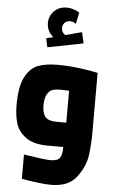

<svg xmlns="http://www.w3.org/2000/svg" viewBox="-70 -936 724 1229"><g transform="rotate(5 292.0 -321.5)"><path d="M42 0ZM307 248Q242 248 117 226V70Q254 91 290 91Q334 91 349 70Q364 49 363 0H267Q171 0 121.5 -37Q72 -74 57 -125.5Q42 -177 42 -241Q42 -362 74.5 -423Q107 -484 157.5 -502.5Q208 -521 281 -521Q351 -521 421 -512Q491 -503 541 -492V-105Q541 -31 531.5 39Q522 109 470.5 178.5Q419 248 307 248ZM309 -157H369V-362Q337 -364 310 -364Q284 -364 264 -358Q244 -352 229 -327.5Q214 -303 214 -252Q214 -205 233.5 -181Q253 -157 309 -157ZM435 -672 206 -627 194 -684 238 -695Q196 -731 196 -783Q196 -827 227.5 -859Q259 -891 309 -891Q347 -891 390 -867L375 -792Q358 -806 336 -806Q315 -806 302 -792Q289 -778 289 -759Q289 -729 314 -715L419 -743Z"/></g></svg>

Font: Cairo Black
Style: Regular
Weight: 900
Designer: Mohamed Gaber, the designers of Titillium
Foundry: Kief Type Foundry
Version: Version 2.009; ttfautohint (v1.5.33-1714) -l 8 -r 50 -G 200 